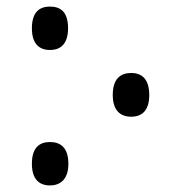

<svg xmlns="http://www.w3.org/2000/svg" viewBox="-20 -558 549 584"><path d="M132 -406C165 -406 187 -425 187 -472C187 -521 165 -538 132 -538C100 -538 77 -521 77 -472C77 -424 100 -406 132 -406ZM379 -203C411 -203 434 -221 434 -269C434 -318 411 -336 379 -336C347 -336 323 -319 323 -269C323 -221 347 -203 379 -203ZM132 6C164 6 188 -13 188 -60C188 -109 164 -126 132 -126C100 -126 77 -109 77 -60C77 -12 100 6 132 6Z"/></svg>

Font: Noto Serif Georgian Condensed Medium
Style: Regular
Weight: 500
Width: 3
Designer: Monotype Design Team, Akaki Razmadze
Foundry: Google LLC
Version: Version 2.003